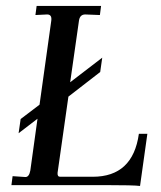

<svg xmlns="http://www.w3.org/2000/svg" viewBox="-20 -617 538 640"><path d="M326.2 0H18.1L22 -29.8L64.9 -26.9Q77.1 -26.9 81.1 -48.8L105 -221.2L42 -172.9L48.8 -220.2L111.8 -268.1L150.9 -547.9Q153.8 -568.8 137.2 -568.8L98.1 -566.9L102.1 -597.2H316.9L313 -566.9L264.2 -568.8Q246.1 -568.8 243.2 -547.9L213.9 -342.8L320.8 -424.8L314 -377L208 -294.9L171.9 -41Q170.9 -27.8 180.2 -27.8H289.1Q422.9 -27.8 442.9 -170.9H471.2L446.8 2.9Q427.7 0 326.2 0Z"/></svg>

Font: Unna-Italic
Style: Italic
Weight: 400
Italic angle: -8°
Designer: Jorge de Buen U.
Foundry: Omnibus-Type
Version: Version 2.006;PS 002.006;hotconv 1.0.70;makeotf.lib2.5.58329